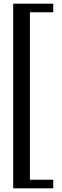

<svg xmlns="http://www.w3.org/2000/svg" viewBox="-20 -820 338 1040"><path d="M51.5 200V-800H268.5V-753.5H142V153.5H268.5V200Z"/></svg>

Font: Big Shoulders Stencil Text Thin Medium
Style: Regular
Weight: 500
Version: Version 2.001